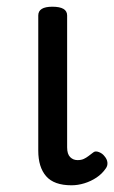

<svg xmlns="http://www.w3.org/2000/svg" viewBox="-20 -535 340 572"><path d="M193 17Q141 17 117.5 -10Q94 -37 94 -86V-489Q94 -502 104.5 -508.5Q115 -515 136 -515Q158 -515 169 -508.5Q180 -502 180 -489V-96Q180 -76 189 -67Q198 -58 211 -58Q222 -58 229.5 -61.5Q237 -65 243.5 -70Q250 -75 258 -81Q264 -86 274.5 -82Q285 -78 291 -70Q299 -61 300 -51Q301 -41 295 -33Q284 -17 267.5 -6Q251 5 231.5 11Q212 17 193 17Z"/></svg>

Font: Playwrite PT
Style: Regular
Weight: 400
Designer: Veronika Burian, José Scaglione
Foundry: TypeTogether
Version: Version 1.002